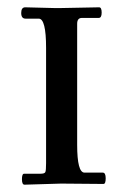

<svg xmlns="http://www.w3.org/2000/svg" viewBox="-20 -503 338 525"><path d="M49 -483 128 -481Q139 -481 147 -481L251 -483Q258 -483 258 -468.5Q258 -454 250 -454H204Q191 -454 191 -438V-107Q191 -31 211 -31H261Q269 -31 269 -15.5Q269 0 263 0L147 -1L47 2Q40 2 40 -13Q40 -28 46 -28H91Q102 -28 104 -32.5Q106 -37 106 -57V-372Q106 -452 86 -452H50Q38 -452 38 -467.5Q38 -483 49 -483Z"/></svg>

Font: Sedan SC
Style: Regular
Weight: 400
Designer: Sebastian Salazar
Foundry: Sebastian Salazar
Version: Version 1.001